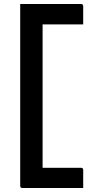

<svg xmlns="http://www.w3.org/2000/svg" viewBox="-20 -780 490 960"><path d="M396 160H92Q81 160 81 149V-760H385Q396 -760 396 -749V-658H193V59H385Q396 59 396 70Z"/></svg>

Font: Recursive Sn Lnr St Med
Style: Regular
Weight: 500
Version: Version 1.085;hotconv 1.1.0;makeotfexe 2.6.0; ttfautohint (v